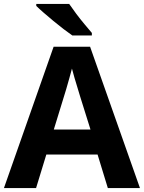

<svg xmlns="http://www.w3.org/2000/svg" viewBox="-20 -954 730 974"><path d="M527 0 475 -170H215L163 0H0L252 -717H437L690 0ZM387 -463Q382 -480 374 -506Q366 -532 358 -559Q350 -586 345 -606Q340 -586 331.5 -556.5Q323 -527 315.5 -500.5Q308 -474 304 -463L253 -297H439ZM331 -934Q346 -912 366.5 -884.5Q387 -857 408.5 -831.5Q430 -806 446 -787V-774H347Q328 -787 302.5 -806.5Q277 -826 250.5 -848Q224 -870 201 -890Q178 -910 164 -924V-934Z"/></svg>

Font: Noto Sans Gurmukhi
Style: Bold
Weight: 700
Designer: Jelle Bosma - Monotype Design Team
Foundry: Monotype Imaging Inc.
Version: Version 2.004; ttfautohint (v1.8.4.7-5d5b)